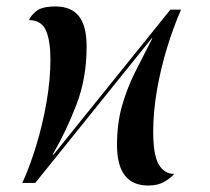

<svg xmlns="http://www.w3.org/2000/svg" viewBox="-20 -566 650 594"><path d="M439 8Q342 8 342 -117Q342 -184 357.5 -238.5Q373 -293 398 -343Q423 -393 451 -447H449L89 0H49Q72 -50 92 -115.5Q112 -181 124 -250.5Q136 -320 136 -382Q136 -439 122.5 -471Q109 -503 70 -504Q74 -516 91.5 -531Q109 -546 152 -546Q200 -546 224 -516Q248 -486 248 -422Q248 -323 215.5 -239.5Q183 -156 143 -88H146L507 -536H540Q516 -481 496.5 -417Q477 -353 465.5 -286.5Q454 -220 454 -158Q454 -87 471 -57.5Q488 -28 519 -28Q508 -15 488 -3.5Q468 8 439 8Z"/></svg>

Font: Noto Serif Display ExtraCondensed SemiBold
Style: Italic
Weight: 600
Width: 2
Italic angle: -12°
Designer: Monotype Design Team
Foundry: Monotype Imaging Inc.
Version: Version 2.009